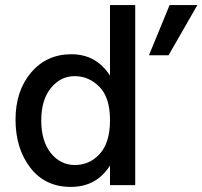

<svg xmlns="http://www.w3.org/2000/svg" viewBox="-20 -727 795 754"><path d="M642 -510H565L646 -707H755ZM511 0H412V-77Q359 7 258 7Q157 7 99 -68.5Q41 -144 41 -257Q41 -370 102 -442Q163 -514 260.5 -514Q358 -514 412 -430V-707H511ZM273.5 -428Q218 -428 180 -381.5Q142 -335 142 -254Q142 -173 179.5 -126Q217 -79 274.5 -79Q332 -79 372 -123Q412 -167 412 -255.5Q412 -344 370.5 -386Q329 -428 273.5 -428Z"/></svg>

Font: Hind Guntur Medium
Style: Regular
Weight: 500
Designer: Manushi Parikh, Hitesh Malaviya
Foundry: Indian Type Foundry
Version: Version 1.000;PS 1.0;hotconv 1.0.86;makeotf.lib2.5.63406; tt